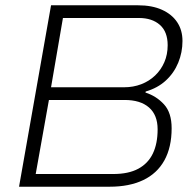

<svg xmlns="http://www.w3.org/2000/svg" viewBox="-20 -706 729 726"><path d="M52 0 173 -686H502Q555 -686 592.5 -669Q630 -652 650 -622Q670 -592 670 -551Q670 -508 654 -469Q638 -430 607 -401.5Q576 -373 531 -360L530 -356Q571 -343 600 -311.5Q629 -280 629 -221Q629 -149 601.5 -99.5Q574 -50 521.5 -25Q469 0 395 0ZM115 -48H408Q466 -48 503 -68Q540 -88 558 -125.5Q576 -163 576 -217Q576 -271 543.5 -299.5Q511 -328 451 -328H165ZM173 -376H449Q484 -376 514 -387.5Q544 -399 566.5 -420.5Q589 -442 601.5 -471Q614 -500 614 -535Q614 -586 584.5 -612Q555 -638 505 -638H218Z"/></svg>

Font: Archivo SemiBold Thin
Style: Italic
Weight: 250
Italic angle: -10°
Version: Version 2.001